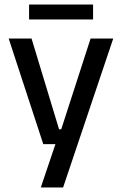

<svg xmlns="http://www.w3.org/2000/svg" viewBox="-20 -660 541 852"><path d="M296.5 -86.5 244.5 -64 382 -489H482.5L260 172H161L238.5 -57.5L282.5 -20.5H172L18.5 -489H120L242 -86.5ZM109 -573.5V-640H393V-573.5Z"/></svg>

Font: Anek Latin Medium Medium
Style: Regular
Weight: 500
Version: Version 1.003